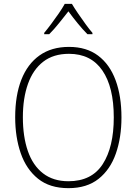

<svg xmlns="http://www.w3.org/2000/svg" viewBox="-20 -1062 711 999"><path d="M612 -451Q612 -347 583 -263.5Q554 -180 493 -131.5Q432 -83 336 -83Q239 -83 178 -132Q117 -181 88 -264.5Q59 -348 59 -452Q59 -565 91 -647Q123 -729 185.5 -773.5Q248 -818 339 -818Q430 -818 490.5 -772.5Q551 -727 581.5 -644.5Q612 -562 612 -451ZM99 -452Q99 -351 125 -276Q151 -201 204 -160Q257 -119 336 -119Q457 -119 514.5 -208Q572 -297 572 -451Q572 -609 512.5 -695.5Q453 -782 339 -782Q258 -782 205 -741Q152 -700 125.5 -625.5Q99 -551 99 -452ZM354 -1042Q367 -1020 386.5 -991.5Q406 -963 426 -935.5Q446 -908 461 -891V-884H435Q410 -909 383.5 -941.5Q357 -974 336 -1003Q314 -975 287.5 -942Q261 -909 236 -884H210V-891Q226 -910 246.5 -937.5Q267 -965 286 -992.5Q305 -1020 317 -1042Z"/></svg>

Font: Noto Sans Telugu UI SemiCondensed ExtraLight
Style: Regular
Weight: 200
Width: 4
Designer: Jelle Bosma - Monotype Design Team
Foundry: Monotype Imaging Inc.
Version: Version 2.005; ttfautohint (v1.8.4.7-5d5b)